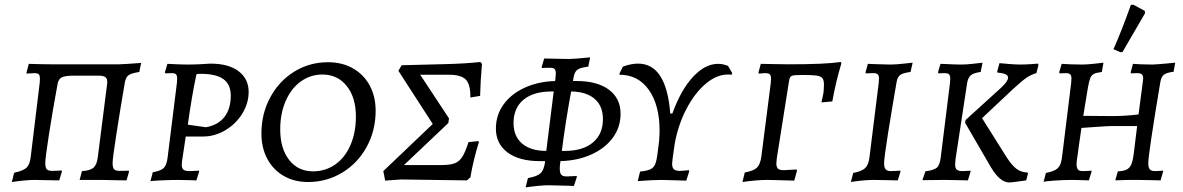

<svg xmlns="http://www.w3.org/2000/svg" viewBox="-20 -775 5097 827"><path d="M41 -31Q79 -39 93.5 -52Q108 -65 112 -97L151 -418Q152 -425 152 -436Q152 -450 147 -455Q142 -460 128 -460L95 -458L94 -462L104 -500Q162 -498 201 -498H492Q510 -498 588 -504L580 -465Q547 -460 534.5 -451.5Q522 -443 518 -421Q498 -305 481.5 -198.5Q465 -92 465 -73Q465 -53 471.5 -46Q478 -39 495 -39Q524 -39 534 -40L536 -36L525 2L468 1Q449 0 418 0H323L333 -38Q368 -40 382.5 -52.5Q397 -65 401 -96L441 -410L442 -421Q442 -437 433.5 -443Q425 -449 407 -449H296Q261 -449 246.5 -442Q232 -435 228 -413Q207 -300 191 -197Q175 -94 175 -73Q175 -53 181.5 -46Q188 -39 204 -39Q227 -39 245 -41L247 -37L235 2L179 1Q160 0 128 0Q92 0 31 9Z M790 -497Q815 -497 844.5 -498.5Q874 -500 886 -501Q965 -501 1008 -468Q1051 -435 1051 -379Q1051 -330 1023.5 -285.5Q996 -241 950.5 -214Q905 -187 855 -187H780L764 -80Q763 -74 763 -65Q763 -50 770.5 -44Q778 -38 795 -38Q808 -38 820.5 -39Q833 -40 837 -40L838 -37L826 2Q817 2 794.5 1Q772 0 749 0Q717 0 673 2Q629 4 628 6L638 -33Q673 -39 685.5 -51.5Q698 -64 702 -97L742 -418Q743 -425 743 -436Q743 -450 738 -455Q733 -460 719 -460L693 -459L690 -463L701 -500Q704 -500 735 -498.5Q766 -497 790 -497ZM974 -363Q974 -411 942.5 -434Q911 -457 845 -457Q830 -457 827.5 -455.5Q825 -454 824 -445Q806 -360 789 -238L867 -227Q919 -236 946.5 -271Q974 -306 974 -363Z M1106 -200Q1106 -285 1144 -355.5Q1182 -426 1247.5 -466.5Q1313 -507 1393 -507Q1453 -507 1499.5 -481Q1546 -455 1572 -407.5Q1598 -360 1598 -298Q1598 -213 1559.5 -142.5Q1521 -72 1454 -31.5Q1387 9 1307 9Q1248 9 1202.5 -17Q1157 -43 1131.5 -90.5Q1106 -138 1106 -200ZM1513 -273Q1513 -355 1473.5 -404.5Q1434 -454 1369 -454Q1317 -454 1275.5 -424Q1234 -394 1210.5 -340Q1187 -286 1187 -218Q1187 -135 1225.5 -86Q1264 -37 1328 -37Q1382 -37 1424 -66.5Q1466 -96 1489.5 -150Q1513 -204 1513 -273Z M2006 -11 1991 2 1707 -2 1639 3 1631 -38 1844 -241 1696 -470 1710 -494 1905 -499Q1984 -501 2049 -508L2056 -500Q2049 -419 2048 -362L2006 -355Q2007 -410 1987 -431.5Q1967 -453 1914 -453H1790L1914 -265L1911 -245L1720 -64H1880Q1918 -64 1938 -71.5Q1958 -79 1971 -99Q1984 -119 1998 -163L2040 -167L2043 -164Q2019 -87 2006 -11Z M2394 -81Q2391 -59 2391 -49Q2391 -30 2397.5 -22.5Q2404 -15 2421 -15Q2433 -15 2444 -16Q2455 -17 2463 -17L2465 -14L2452 26L2426 25L2343 23Q2309 23 2244 32L2254 -8Q2293 -15 2307.5 -28Q2322 -41 2327 -73L2328 -81H2305Q2216 -81 2166 -118.5Q2116 -156 2116 -221Q2116 -279 2148.5 -324.5Q2181 -370 2239.5 -397Q2298 -424 2371 -426L2373 -442Q2374 -449 2374 -459Q2374 -473 2368.5 -478Q2363 -483 2349 -483Q2326 -483 2315 -482L2313 -486L2324 -523L2378 -522Q2395 -521 2423 -521Q2457 -521 2522 -528L2514 -488Q2480 -484 2467.5 -475Q2455 -466 2451 -444L2448 -426H2464Q2553 -426 2603 -388.5Q2653 -351 2653 -285Q2653 -227 2619.5 -181.5Q2586 -136 2527 -109.5Q2468 -83 2394 -81ZM2365 -381H2356Q2278 -381 2235 -345.5Q2192 -310 2192 -245Q2192 -188 2229 -156.5Q2266 -125 2333 -125ZM2440 -381Q2415 -245 2400 -125H2414Q2490 -125 2533.5 -161Q2577 -197 2577 -262Q2577 -318 2541.5 -349Q2506 -380 2440 -381Z M3134 -460 3131 -453Q3126 -454 3115 -454Q3067 -454 3020 -414.5Q2973 -375 2937 -306.5Q2901 -238 2886 -155L2877 -91Q2875 -75 2875 -70Q2875 -53 2882.5 -46Q2890 -39 2907 -39Q2920 -39 2947 -42L2949 -38L2936 3L2903 2L2828 0Q2792 0 2727 5L2737 -36Q2766 -39 2780.5 -45.5Q2795 -52 2801.5 -66.5Q2808 -81 2812 -113L2819 -168Q2821 -198 2821 -212Q2821 -322 2775 -387.5Q2729 -453 2649 -453L2648 -458L2663 -488Q2698 -501 2728 -501Q2790 -501 2824.5 -446.5Q2859 -392 2867 -286H2876Q2913 -388 2965 -444Q3017 -500 3073 -500Q3095 -500 3116 -491Z M3188 -32Q3226 -39 3240 -52.5Q3254 -66 3259 -98L3300 -418Q3301 -425 3301 -435Q3301 -450 3295.5 -455Q3290 -460 3275 -460L3248 -458L3247 -463L3257 -500Q3290 -500 3310 -499L3376 -498Q3535 -498 3602 -508L3604 -502Q3580 -422 3565 -338L3518 -334Q3520 -343 3524.5 -362.5Q3529 -382 3529 -411Q3529 -430 3522 -438.5Q3515 -447 3497 -449.5Q3479 -452 3441 -452Q3411 -452 3399.5 -450.5Q3388 -449 3384 -443Q3380 -437 3378 -422L3326 -94Q3324 -76 3324 -71Q3324 -55 3331 -48.5Q3338 -42 3355 -42Q3360 -42 3411 -45L3413 -40L3401 3L3331 1Q3312 0 3286 0Q3238 0 3178 9Z M3788 -71Q3788 -53 3795 -45.5Q3802 -38 3817 -38Q3831 -38 3842 -39Q3853 -40 3857 -40L3859 -37L3847 2Q3836 2 3804.5 1Q3773 0 3741 0Q3715 0 3684.5 3.5Q3654 7 3645 9L3655 -30Q3692 -37 3706.5 -51Q3721 -65 3725 -97L3765 -419Q3766 -426 3766 -437Q3766 -450 3760.5 -455Q3755 -460 3741 -460L3709 -459L3708 -463L3718 -500Q3722 -500 3756.5 -498.5Q3791 -497 3815 -497Q3837 -497 3869 -500.5Q3901 -504 3911 -505L3902 -465Q3870 -461 3858 -452.5Q3846 -444 3842 -422Q3822 -307 3805 -200.5Q3788 -94 3788 -71Z M4073 -437Q4073 -450 4067.5 -455Q4062 -460 4048 -460L4023 -459L4020 -463L4031 -500Q4041 -500 4068.5 -498.5Q4096 -497 4122 -497Q4143 -497 4173 -500.5Q4203 -504 4212 -505L4204 -465Q4174 -461 4162 -451Q4150 -441 4146 -419L4096 -91Q4094 -73 4094 -68Q4094 -51 4101 -44.5Q4108 -38 4124 -38Q4136 -38 4146 -39Q4156 -40 4159 -40L4161 -37L4149 2Q4138 2 4108.5 1Q4079 0 4048 0L3953 1L3966 -37Q4003 -42 4015.5 -53Q4028 -64 4032 -97L4072 -419Q4073 -426 4073 -437ZM4293 -398Q4322 -425 4322 -441Q4322 -459 4277 -462L4275 -466L4285 -503Q4295 -502 4325 -499.5Q4355 -497 4374 -497Q4393 -497 4418 -498.5Q4443 -500 4451 -501L4453 -495L4444 -460Q4422 -454 4402 -440.5Q4382 -427 4343 -391L4210 -266L4315 -99Q4338 -63 4358 -48Q4378 -33 4405 -32L4408 -28L4400 2Q4390 3 4367 6.5Q4344 10 4328 11Q4287 11 4248 -55L4137 -246L4139 -258Z M4926 -72Q4926 -53 4932.5 -45.5Q4939 -38 4955 -38Q4967 -38 4976.5 -39Q4986 -40 4989 -40L4990 -37L4979 2Q4969 2 4940.5 1Q4912 0 4881 0H4854Q4823 0 4810 1Q4802 1 4794.5 1.5Q4787 2 4784 1L4795 -37Q4819 -38 4832.5 -44.5Q4846 -51 4853 -67.5Q4860 -84 4864 -118L4878 -232H4766Q4751 -232 4703 -228.5Q4655 -225 4638 -224L4625 -133Q4623 -113 4621 -104Q4617 -78 4617 -68Q4617 -61 4618 -58Q4620 -46 4626 -42Q4632 -38 4646 -38Q4658 -38 4668 -39Q4678 -40 4681 -40L4682 -37L4670 2Q4663 2 4642 1Q4621 0 4598 0Q4562 0 4519 3Q4476 6 4475 9L4485 -30Q4514 -36 4528 -44.5Q4542 -53 4548 -69.5Q4554 -86 4557 -119L4594 -419Q4595 -426 4595 -437Q4595 -450 4589.5 -455Q4584 -460 4570 -460L4545 -459L4542 -463L4553 -500Q4563 -499 4589 -498Q4615 -497 4641 -497Q4663 -497 4693.5 -500.5Q4724 -504 4733 -505L4726 -465Q4702 -462 4691.5 -456.5Q4681 -451 4676 -438.5Q4671 -426 4666 -398L4646 -276L4772 -275Q4824 -275 4884 -282L4902 -419Q4904 -433 4904 -437Q4904 -450 4898 -455Q4892 -460 4878 -460L4852 -459L4850 -463L4860 -500Q4869 -499 4894 -498Q4919 -497 4944 -497Q4967 -498 4999.5 -501Q5032 -504 5042 -505L5035 -466Q5004 -462 4993 -453Q4982 -444 4978 -422Q4926 -112 4926 -72ZM4815 -551 4806 -550 4776 -563Q4812 -644 4851 -754L4861 -755L4911 -728L4912 -718Z"/></svg>

Font: Alegreya SC
Style: Italic
Weight: 400
Italic angle: -7°
Designer: Juan Pablo del Peral
Foundry: Huerta Tipografica
Version: Version 2.007; ttfautohint (v1.6)